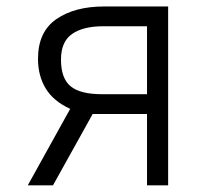

<svg xmlns="http://www.w3.org/2000/svg" viewBox="-20 -558 655 578"><path d="M63.6 0 191.3 -230.3Q141 -253.3 117.7 -291.5Q94.4 -329.7 94.4 -381Q94.4 -462.1 149.5 -500.3Q204.6 -538.5 293.3 -538.5H486.2V0H422.6V-214.9H259L139.5 0ZM287.2 -274.4H422.6V-479H291.3Q230.8 -479 197.2 -455.9Q163.6 -432.8 163.6 -378.5Q163.6 -322.1 192.6 -298.2Q221.5 -274.4 287.2 -274.4Z"/></svg>

Font: Fira Code Light
Style: Regular
Weight: 300
Monospace: yes
Designer: Carrois Corporate, Edenspiekermann AG, Nikita Prokopov
Foundry: Carrois Corporate, Edenspiekermann AG, Nikita Prokopov
Version: Version 6.000; ttfautohint (v1.8.2) -l 8 -r 50 -G 200 -x 14 